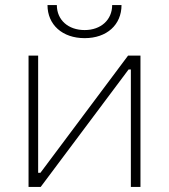

<svg xmlns="http://www.w3.org/2000/svg" viewBox="-20 -740 669 760"><path d="M168 -720C168 -642 227 -589 315 -589C403 -589 461 -642 461 -720H424C424 -662 380 -621 315 -621C250 -621 205 -661 205 -720ZM93 0H141L489 -465H498V0H536V-520H487L140 -56H131V-520H93Z"/></svg>

Font: Fixel Display ExtraLight
Style: Regular
Weight: 200
Designer: AlfaBravo + MacPaw
Foundry: Kyrylo Tkachov, Marchela Mozhyna, Serhii Makarenko, Maria Weinstein, Zakhar Kryvoshyya
Version: Version 1.211